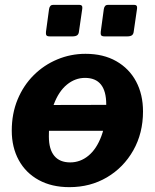

<svg xmlns="http://www.w3.org/2000/svg" viewBox="-20 -762 639 792"><path d="M319.4 -726.3 305.8 -632.5Q304.8 -621.2 298.4 -616.6Q292 -611.9 279 -611.9H185.7Q174.4 -611.9 171.5 -616.4Q168.6 -620.9 169.6 -630.5L182.4 -724.9Q185.4 -742 199.1 -742H307.4Q321.7 -742 319.4 -726.3ZM545.3 -726.3 531.7 -632.5Q530.7 -621.2 524.3 -616.6Q517.9 -611.9 504.9 -611.9H411.6Q400.3 -611.9 397.4 -616.4Q394.5 -620.9 395.5 -630.5L408.3 -724.9Q411.3 -742 425 -742H533.3Q547.6 -742 545.3 -726.3ZM453.7 -222.5H130.7V-328.8L453.7 -329.5ZM266.3 10Q193.4 10 139.9 -19.3Q86.3 -48.6 57.4 -101.4Q28.5 -154.3 28.5 -223.1Q28.5 -293.4 52.6 -351.6Q76.8 -409.8 119 -451.8Q161.2 -493.9 216.4 -516.9Q271.6 -540 332.7 -540Q406.3 -540 459.5 -509.7Q512.8 -479.4 541.4 -425.9Q569.9 -372.4 569.9 -302.3Q569.9 -212.6 529.8 -141.7Q489.7 -70.9 421 -30.4Q352.4 10 266.3 10ZM269.6 -92.1Q311.2 -92.1 344.7 -119.7Q378.3 -147.3 398.3 -200.8Q418.2 -254.2 418.2 -332.1Q418.2 -386 396.3 -413.4Q374.4 -440.7 330.7 -440.7Q290.1 -440.7 256.1 -413Q222.1 -385.2 201.9 -331.3Q181.6 -277.3 181.6 -199Q181.6 -146.1 204 -119.1Q226.3 -92.1 269.6 -92.1Z"/></svg>

Font: Libre Franklin Thin
Style: Italic
Weight: 100
Italic angle: -8°
Designer: Pablo Impallari, Rodrigo Fuenzalida, Nhung Nguyen
Foundry: Impallari Type
Version: Version 3.000